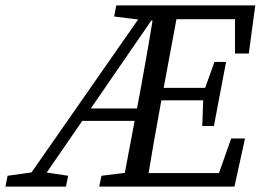

<svg xmlns="http://www.w3.org/2000/svg" viewBox="-76 -690 976 710"><path d="M418 0H791L830 -178H779L716 0L771 -50H428L418 0ZM793 -492H844L868 -670H542L532 -619H826L793 -670V-492ZM-56 0H168L176 -40L77 -55H59L-48 -40L-56 0ZM376 0H465C482 -103 500 -207 519 -310L586 -670H497C481 -567 463 -463 444 -360L376 0ZM672 -224H715L760 -461H717L679 -355L676 -335L672 -224ZM291 0H418L428 -55H421L299 -40L291 0ZM346 -629 467 -614H530L541 -670H354L346 -629ZM4 0H61L244 -266L522 -670H471L4 0ZM216 -243H468V-289H216V-243ZM484 -319H708V-365H484V-319Z"/></svg>

Font: Source Serif 4 Variable
Style: Italic
Weight: 400
Italic angle: -12°
Designer: Frank Grießhammer
Foundry: Adobe Systems Incorporated
Version: Version 4.004;hotconv 1.0.116;makeotfexe 2.5.65601